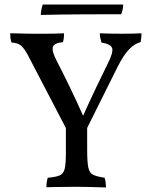

<svg xmlns="http://www.w3.org/2000/svg" viewBox="-20 -825 670 848"><path d="M365 -264V-163Q365 -110 370 -85.5Q375 -61 391.5 -53Q408 -45 442 -40Q445 -31 446.5 -20Q448 -9 448 3Q415 2 382 1Q349 0 321 0Q299 0 272.5 0.5Q246 1 222.5 1Q199 1 185 2Q185 -9 186.5 -20Q188 -31 191 -40Q227 -43 244 -50.5Q261 -58 266 -80.5Q271 -103 271 -150V-264ZM357 -244H279L105 -578Q89 -609 74 -622.5Q59 -636 31 -637Q27 -648 26 -658Q25 -668 25 -678Q39 -678 56 -677.5Q73 -677 91.5 -676.5Q110 -676 129 -676Q148 -676 173.5 -676Q199 -676 223.5 -676.5Q248 -677 263 -678Q263 -667 262 -658.5Q261 -650 258 -639Q219 -635 213.5 -617.5Q208 -600 230 -557Q257 -505 288.5 -440Q320 -375 351 -305H343Q375 -376 403.5 -436Q432 -496 455 -542Q482 -595 475 -613Q468 -631 428 -637Q425 -648 423 -657.5Q421 -667 421 -678Q439 -677 468 -676.5Q497 -676 519 -676Q542 -676 565 -676.5Q588 -677 605 -678Q605 -668 604 -659Q603 -650 601 -639Q574 -632 550 -607Q526 -582 500 -531ZM524 -805Q524 -795 522 -784Q520 -773 515 -762Q499 -762 447 -762Q395 -762 320.5 -761.5Q246 -761 160 -759Q160 -765 162.5 -780.5Q165 -796 169 -805Z"/></svg>

Font: Vollkorn
Style: Regular
Weight: 400
Designer: Friedrich Althausen
Foundry: Friedrich Althausen
Version: Version 5.001